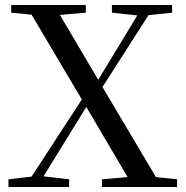

<svg xmlns="http://www.w3.org/2000/svg" viewBox="-20 -752 748 772"><path d="M430 -701 532 -690 375 -431 221 -692 325 -701V-732H25V-701L107 -693L309 -352L107 -42L14 -31V0H258V-31L155 -43L327 -322L493 -40L390 -31V0H692V-31L607 -40L392 -402L577 -691L672 -701V-732H430Z"/></svg>

Font: Noto Serif KR Medium
Style: Regular
Weight: 500
Designer: Ryoko NISHIZUKA 西塚涼子 (kana & ideographs); Frank Grießhammer (Latin, Greek & Cyrillic); Wenlong ZHANG 张文龙 (bopomofo); San
Foundry: Adobe
Version: Version 2.001;hotconv 1.1.0;makeotfexe 2.6.0